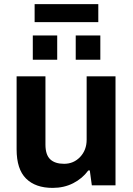

<svg xmlns="http://www.w3.org/2000/svg" viewBox="-20 -894 641 926"><path d="M147 -787.1V-874H454.1V-787.1ZM138.2 -606V-723.1H255.9V-606ZM345.2 -606V-723.1H463.9V-606ZM233.9 12.2Q150.9 12.2 105.5 -33Q60.1 -78.1 60.1 -173.8V-525.9H199.2V-196.8Q199.2 -147.5 222.2 -125.7Q245.1 -104 289.1 -104Q335.4 -104 366.7 -137.2Q397.9 -170.4 397.9 -220.2V-525.9H537.1V0H422.9L413.1 -71.8H405.8Q377 -32.7 332.8 -10.3Q288.6 12.2 233.9 12.2Z"/></svg>

Font: Archivo
Style: Bold
Weight: 700
Designer: Hector Gatti
Foundry: Omnibus-Type
Version: Version 2.001